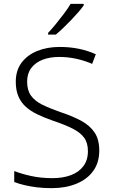

<svg xmlns="http://www.w3.org/2000/svg" viewBox="-20 -968 586 998"><path d="M496 -186Q496 -122 464 -78.5Q432 -35 376 -12.5Q320 10 249 10Q206 10 170.5 5.5Q135 1 106 -6Q77 -13 54 -22V-79Q92 -64 142.5 -53Q193 -42 252 -42Q307 -42 348.5 -57.5Q390 -73 413.5 -104.5Q437 -136 437 -182Q437 -225 417.5 -252Q398 -279 357.5 -299.5Q317 -320 254 -341Q209 -357 173.5 -374Q138 -391 113 -414Q88 -437 75 -468.5Q62 -500 62 -543Q62 -602 92 -642Q122 -682 173.5 -703Q225 -724 290 -724Q343 -724 389.5 -714.5Q436 -705 478 -686L459 -636Q417 -654 374 -663Q331 -672 288 -672Q239 -672 201.5 -657.5Q164 -643 142.5 -614.5Q121 -586 121 -544Q121 -499 141 -471Q161 -443 199.5 -424Q238 -405 292 -386Q356 -365 401.5 -340.5Q447 -316 471.5 -279.5Q496 -243 496 -186ZM415 -940Q404 -924 387 -904.5Q370 -885 350 -864Q330 -843 309.5 -823.5Q289 -804 270 -788H230V-797Q249 -817 271 -844Q293 -871 314 -899Q335 -927 347 -948H415Z"/></svg>

Font: Noto Sans Armenian Light
Style: Regular
Weight: 300
Designer: Monotype Design Team
Foundry: Monotype Imaging Inc.
Version: Version 2.007